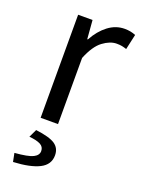

<svg xmlns="http://www.w3.org/2000/svg" viewBox="-139 -562 628 851"><g transform="rotate(20 175.0 -136.0)"><path d="M82 0V-486H150L157 -398H160Q185 -444 220.5 -471Q256 -498 298 -498Q327 -498 350 -488L334 -416Q322 -420 312 -422Q302 -424 287 -424Q256 -424 222.5 -399Q189 -374 164 -312V0ZM34 226 26 186Q89 181 112 169.5Q135 158 135 138Q135 118 117 108.5Q99 99 64 96L82 58Q147 66 173 83.5Q199 101 199 135Q199 179 156.5 200.5Q114 222 34 226Z"/></g></svg>

Font: SourceSansPro
Style: Book
Weight: 400
Designer: Paul D. Hunt
Foundry: Adobe Systems Incorporated
Version: Version 2.021;PS 2.000;hotconv 1.0.86;makeotf.lib2.5.63406